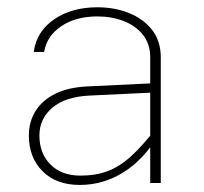

<svg xmlns="http://www.w3.org/2000/svg" viewBox="-20 -508 567 533"><path d="M426.3 -349.1Q426.3 -394 402.3 -424.8Q378.4 -455.6 338.4 -471.7Q298.3 -487.8 250.5 -487.8Q178.7 -487.8 129.9 -454.1Q81.1 -420.4 73.7 -363.8H102.5Q109.9 -408.2 150.1 -435.3Q190.4 -462.4 250 -462.4Q290 -462.4 323.5 -449.5Q356.9 -436.5 377 -411.1Q397 -385.7 397 -349.1V-91.8V0H426.3ZM425.3 -140.1 413.1 -151.9Q376.5 -104 344.7 -75Q313 -45.9 279.5 -33.2Q246.1 -20.5 203.6 -20.5Q150.4 -20.5 119.9 -51.5Q89.4 -82.5 89.4 -131.8Q89.4 -178.2 125 -208.7Q160.6 -239.3 228.5 -242.7L414.1 -251.5V-277.3L222.7 -268.1Q169.4 -265.6 133.3 -247.6Q97.2 -229.5 78.6 -199.7Q60.1 -169.9 60.1 -131.8Q60.1 -70.8 98.1 -32.7Q136.2 5.4 201.2 5.4Q266.6 5.4 323 -29.8Q379.4 -64.9 425.3 -140.1Z"/></svg>

Font: Estedad VF
Style: Regular
Weight: 100
Designer: Amin Abedi
Version: Version 7.3